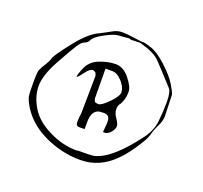

<svg xmlns="http://www.w3.org/2000/svg" viewBox="-95 -830 768 728"><g transform="rotate(20 288.5 -466.0)"><path d="M539.1 -562.5 542 -476.6Q542 -458 530.3 -434.1Q518.6 -410.2 514.6 -392.6Q510.7 -375 482.9 -333.5Q455.1 -292 431.6 -269.5Q373 -210.9 296.4 -210.9Q219.7 -210.9 148.9 -245.1Q78.1 -279.3 43.9 -340.8Q33.2 -360.4 31.2 -372.6Q29.3 -384.8 29.3 -422.4Q29.3 -460 31.2 -470.7Q33.2 -481.4 46.4 -502Q59.6 -522.5 63.5 -536.6Q67.4 -550.8 116.2 -612.3Q165 -673.8 204.1 -688.5L205.1 -689.5Q226.6 -700.2 244.1 -710.4Q261.7 -720.7 281.2 -720.7Q300.8 -720.7 330.6 -716.3Q360.4 -711.9 368.2 -711.9L369.1 -712.9Q374 -712.9 401.9 -704.1Q429.7 -695.3 466.8 -661.1Q503.9 -627 520.5 -599.6Q537.1 -572.3 539.1 -562.5ZM269.5 -240.2H274.4L275.4 -241.2Q326.2 -241.2 339.8 -243.2Q407.2 -257.8 496.1 -377.9Q521.5 -412.1 525.9 -450.7Q530.3 -489.3 530.3 -529.8Q530.3 -570.3 519.5 -582Q459 -648.4 441.4 -666.5Q423.8 -684.6 387.7 -697.3L358.4 -706.1L320.3 -705.1Q318.4 -708 312.5 -707.5Q306.6 -707 296.4 -706.1Q286.1 -705.1 270 -704.1Q253.9 -703.1 219.2 -684.6Q184.6 -666 178.2 -652.3Q171.9 -638.7 160.6 -635.3Q149.4 -631.8 135.7 -611.3Q122.1 -590.8 87.4 -527.3Q52.7 -463.9 52.7 -421.4Q52.7 -378.9 78.1 -336.9Q103.5 -294.9 159.2 -267.6Q214.8 -240.2 269.5 -240.2ZM295.9 -569.3H268.6L269.5 -449.2Q271.5 -439.5 274.9 -436.5Q278.3 -433.6 289.6 -433.6Q300.8 -433.6 328.1 -460.9Q355.5 -488.3 356.4 -505.9L355.5 -506.8Q355.5 -525.4 335.9 -547.4Q316.4 -569.3 295.9 -569.3ZM341.8 -339.8 344.7 -376V-381.8Q344.7 -396.5 338.9 -402.8Q333 -409.2 319.3 -409.2L302.7 -408.2Q272.5 -402.3 272.5 -354.5V-327.1Q266.6 -326.2 255.4 -326.2Q244.1 -326.2 240.7 -330.1Q237.3 -334 237.3 -339.8V-349.6Q237.3 -360.4 240.2 -377.9L242.2 -530.3Q240.2 -535.2 239.3 -539.1Q238.3 -543.9 226.6 -547.9Q213.9 -547.9 198.2 -526.4Q182.6 -504.9 175.8 -502Q175.8 -513.7 189 -543Q202.1 -572.3 235.8 -585.4Q269.5 -598.6 300.3 -598.6Q331.1 -598.6 356 -567.4Q380.9 -536.1 380.9 -517.6V-514.6Q380.9 -498 376 -482.4Q371.1 -466.8 365.2 -460.4Q359.4 -454.1 359.4 -438.5Q359.4 -422.9 371.6 -405.8Q383.8 -388.7 383.8 -377.9Q383.8 -367.2 372.6 -353.5Q361.3 -339.8 347.7 -339.8Z"/></g></svg>

Font: Drukaatie burti
Style: Thin
Weight: 100
Version: Version 0.14